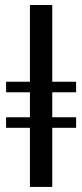

<svg xmlns="http://www.w3.org/2000/svg" viewBox="-20 -735 323 755"><path d="M97.7 0V-232.4H3.9V-273.9H97.7V-372.1H3.9V-413.6H97.7V-715.3H185.5V-413.6H279.3V-372.1H185.5V-273.9H279.3V-232.4H185.5V0Z"/></svg>

Font: Elstob 18pt Medium
Style: Regular
Weight: 500
Designer: Peter S. Baker
Version: Version 1.015